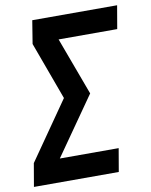

<svg xmlns="http://www.w3.org/2000/svg" viewBox="-83 -797 674 858"><g transform="rotate(-10 254.0 -367.5)"><path d="M1 0 19 -105 202 -368 106 -630 123 -735H508L490 -630H224L321 -368L137 -105H404L386 0Z"/></g></svg>

Font: Iosevka SS04 Extrabold Oblique
Style: Regular
Weight: 800
Italic angle: -9°
Monospace: yes
Designer: Belleve Invis
Foundry: Belleve Invis
Version: Version 19.0.0; ttfautohint (v1.8.4)